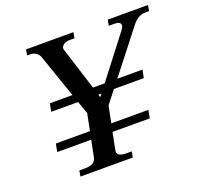

<svg xmlns="http://www.w3.org/2000/svg" viewBox="-122 -836 1015 973"><g transform="rotate(-20 385.5 -350.0)"><path d="M771 -700 765 -669H744Q726 -669 708 -659Q690 -649 677 -632L497 -402H633L624 -359H463L409 -290L391 -200H591L583 -157H382L364 -67Q363 -64 363 -58Q363 -31 411 -31H440L434 0H152L157 -31H185Q214 -31 229.5 -39.5Q245 -48 249 -67L267 -157H84L92 -200H276L294 -291L270 -359H125L133 -402H255L175 -634Q170 -650 156 -659.5Q142 -669 126 -669H108L113 -700H369L363 -669H337Q315 -669 301.5 -657.5Q288 -646 293 -632L366 -402H429L603 -628Q612 -640 612 -649Q612 -659 603 -664Q594 -669 578 -669H548L554 -700ZM396 -359H379L384 -344Z"/></g></svg>

Font: Taviraj Medium
Style: Italic
Weight: 500
Italic angle: -12°
Designer: Katatrad Team
Foundry: CadsonDemak
Version: Version 1.001